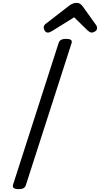

<svg xmlns="http://www.w3.org/2000/svg" viewBox="-20 -1310 699 1344"><path d="M110 14Q88 14 77.5 7Q67 0 71 -16L391 -1011Q396 -1025 408.5 -1031.5Q421 -1038 443 -1038Q466 -1038 476 -1031Q486 -1024 481 -1008L161 -14Q157 0 145 7Q133 14 110 14ZM314 -1082Q302 -1082 294 -1094Q286 -1106 286 -1117Q286 -1127 289.5 -1132Q293 -1137 297 -1141L460 -1267Q475 -1279 488.5 -1284.5Q502 -1290 518 -1290Q531 -1290 541 -1283Q551 -1276 560 -1264L653 -1134Q658 -1127 658.5 -1121.5Q659 -1116 659 -1111Q659 -1099 646 -1090.5Q633 -1082 624 -1082Q614 -1082 607 -1086.5Q600 -1091 592 -1098L499 -1189L345 -1093Q338 -1089 330.5 -1085.5Q323 -1082 314 -1082Z"/></svg>

Font: Playwrite IN
Style: Regular
Weight: 400
Designer: Veronika Burian, José Scaglione
Foundry: TypeTogether
Version: Version 1.002